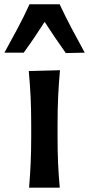

<svg xmlns="http://www.w3.org/2000/svg" viewBox="-60 -866 411 886"><path d="M74.2 0Q79.1 -58.6 81.5 -113.5Q84 -168.5 84 -235.4V-289.1Q84 -364.7 81.1 -422.1Q78.1 -479.5 72.8 -538.1L216.8 -542Q211.4 -482.4 208.5 -424.3Q205.6 -366.2 205.6 -289.1V-235.4Q205.6 -168.5 208 -113.5Q210.4 -58.6 215.8 0ZM-39.6 -623Q-8.3 -679.2 21.2 -734.9Q50.8 -790.5 76.2 -846.2H215.3Q241.2 -790.5 270.5 -735.1Q299.8 -679.7 331.1 -623L243.7 -621.1Q218.3 -656.7 193.8 -692.9Q169.4 -729 146 -765.1Q123 -729.5 99.1 -693.8Q75.2 -658.2 49.3 -623Z"/></svg>

Font: Pinar-DS3-FD SemiBold
Style: Regular
Weight: 600
Designer: Amin Abedi
Version: Version 3.000